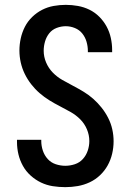

<svg xmlns="http://www.w3.org/2000/svg" viewBox="-20 -763 540 791"><path d="M249 8Q223 8 197.5 4Q172 0 149 -11Q126 -22 106.5 -39.5Q87 -57 74.5 -79.5Q62 -102 56 -127Q50 -152 50 -178V-187H150V-182Q150 -162 156.5 -142.5Q163 -123 176.5 -108Q190 -93 209.5 -86.5Q229 -80 249 -80Q269 -80 288.5 -86.5Q308 -93 321.5 -108Q335 -123 341.5 -142.5Q348 -162 348 -182Q348 -207 338 -230.5Q328 -254 310.5 -271.5Q293 -289 271 -301.5Q249 -314 226.5 -325.5Q204 -337 183 -350Q162 -363 143 -379.5Q124 -396 108.5 -416Q93 -436 82 -458.5Q71 -481 65.5 -505.5Q60 -530 60 -555Q60 -580 65.5 -605Q71 -630 82.5 -652.5Q94 -675 112.5 -693Q131 -711 153.5 -722.5Q176 -734 201 -738.5Q226 -743 251 -743Q276 -743 301 -738.5Q326 -734 348.5 -723Q371 -712 389 -694Q407 -676 419 -654Q431 -632 436.5 -607Q442 -582 442 -557V-548H342V-553Q342 -572 336.5 -591Q331 -610 319 -625Q307 -640 288.5 -647.5Q270 -655 251 -655Q232 -655 213.5 -648Q195 -641 183 -626Q171 -611 165.5 -592Q160 -573 160 -554Q160 -529 170 -505.5Q180 -482 197.5 -464Q215 -446 237 -433.5Q259 -421 281 -409.5Q303 -398 324.5 -385Q346 -372 364.5 -355.5Q383 -339 398.5 -319.5Q414 -300 425.5 -277.5Q437 -255 442.5 -230.5Q448 -206 448 -181Q448 -155 442 -129.5Q436 -104 423.5 -81.5Q411 -59 392 -41Q373 -23 349.5 -12Q326 -1 300.5 3.5Q275 8 249 8Z"/></svg>

Font: Iosevka Semibold
Style: Regular
Weight: 600
Monospace: yes
Designer: Belleve Invis
Foundry: Belleve Invis
Version: Version 33.2.3; ttfautohint (v1.8.4)